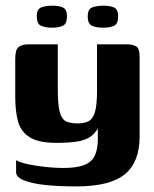

<svg xmlns="http://www.w3.org/2000/svg" viewBox="-20 -558 554 689"><path d="M252.5 111Q194.8 111 145.9 106.2Q96.9 101.3 67.4 89.8Q37.8 78.4 37.8 60V16.8Q53.8 25.8 83.1 31.8Q112.4 37.8 145.2 41.3Q178.1 44.8 206.1 44.8Q254.1 44.8 281.2 34.6Q308.4 24.4 319.7 1.3Q331 -21.7 331 -58.3V-97.2Q320.2 -77.2 301.8 -65.7Q283.3 -54.1 254.7 -49.7Q226.1 -45.3 182.9 -45.3Q117.8 -45.3 86.1 -65.7Q54.4 -86 44.5 -123Q34.7 -160 34.7 -209V-347.4Q34.7 -362.4 37.6 -374Q40.5 -385.7 51.2 -392.3Q62 -399 85.9 -399H187.4Q187.4 -373 187.4 -353.9Q187.4 -334.8 187.4 -318.4Q187.4 -302 187.4 -282.9Q187.4 -263.8 187.4 -237.8Q187.4 -180.8 194.8 -154.8Q202.3 -128.9 218.1 -122Q233.9 -115.2 258.2 -115.2Q282.8 -115.2 298.1 -123.2Q313.4 -131.2 320.8 -156.2Q328.2 -181.2 328.2 -233.3V-399H432.2Q456 -399 468.5 -391.7Q481 -384.4 481 -355.7V-67.4Q481 23.4 428.1 67.2Q375.3 111 252.5 111ZM349.9 -458.6Q326.4 -458.6 310.6 -465.4Q294.8 -472.2 294.8 -499.6Q294.8 -525.7 311.6 -531.7Q328.4 -537.6 351.6 -537.6Q374.5 -537.6 389.2 -531Q403.9 -524.3 403.9 -499.6Q403.9 -472.2 389.3 -465.4Q374.7 -458.6 349.9 -458.6ZM167.1 -458.6Q142.9 -458.6 127.5 -465.4Q112 -472.2 112 -500Q112 -525.7 128.7 -531.7Q145.3 -537.6 168.8 -537.6Q191.6 -537.6 206 -531Q220.4 -524.3 220.4 -500Q220.4 -472.5 205.7 -465.6Q190.9 -458.6 167.1 -458.6Z"/></svg>

Font: Genos Thin
Style: Regular
Weight: 100
Designer: Robert E. Leuschke
Foundry: Robert E. Leuschke
Version: Version 1.010